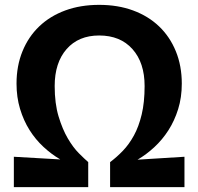

<svg xmlns="http://www.w3.org/2000/svg" viewBox="-20 -770 816 790"><path d="M37 -125 228 -114Q192 -135 159 -165.5Q126 -196 101.5 -235Q77 -274 62.5 -322Q48 -370 48 -426Q48 -499 72.5 -559Q97 -619 141.5 -661.5Q186 -704 248.5 -727Q311 -750 388 -750Q465 -750 527.5 -727Q590 -704 634.5 -661.5Q679 -619 703.5 -559Q728 -499 728 -426Q728 -369 713 -321Q698 -273 673 -234Q648 -195 615 -164.5Q582 -134 546 -113L739 -125V0H433V-103Q460 -123 485.5 -149.5Q511 -176 531 -212.5Q551 -249 563 -299Q575 -349 575 -416Q575 -512 525 -568Q475 -624 388 -624Q303 -624 254 -568Q205 -512 205 -416Q205 -344 221 -291Q237 -238 259 -200.5Q281 -163 304.5 -139.5Q328 -116 343 -103V0H37Z"/></svg>

Font: Encode Sans Narrow
Style: Bold
Weight: 700
Designer: Pablo Impallari, Andres Torresi
Foundry: Pablo Impallari, Andres Torresi
Version: Version 1.000; ttfautohint (v1.00) -l 8 -r 50 -G 200 -x 14 -